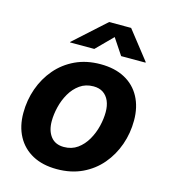

<svg xmlns="http://www.w3.org/2000/svg" viewBox="-114 -851 836 952"><g transform="rotate(15 304.0 -375.0)"><path d="M265.6 10.7Q192.4 10.7 140.6 -17.3Q88.9 -45.4 61.3 -96.4Q33.7 -147.5 33.7 -215.8Q33.7 -281.7 54.9 -341.6Q76.2 -401.4 116 -448Q155.8 -494.6 212.9 -521.5Q270 -548.3 342.3 -548.3Q415 -548.3 466.8 -520.5Q518.6 -492.7 546.1 -441.4Q573.7 -390.1 573.7 -321.3Q573.7 -255.9 552.7 -196.3Q531.7 -136.7 491.9 -89.8Q452.1 -43 395 -16.1Q337.9 10.7 265.6 10.7ZM271 -104.5Q311 -104.5 340.6 -125.7Q370.1 -147 389.4 -180.7Q408.7 -214.4 418 -252.7Q427.2 -291 427.2 -325.2Q427.2 -357.9 416.7 -382.1Q406.2 -406.2 386.2 -419.7Q366.2 -433.1 336.4 -433.1Q296.4 -433.1 266.8 -412.1Q237.3 -391.1 218 -357.7Q198.7 -324.2 189.5 -285.9Q180.2 -247.6 180.2 -212.9Q180.2 -164.1 203.4 -134.3Q226.6 -104.5 271 -104.5ZM291.5 -613.3H166.5L167.5 -616.2L328.1 -761.2H440.9L554.7 -616.2L554.2 -613.3H429.2L374 -696.3Z"/></g></svg>

Font: Inter 17pt
Style: Bold Italic
Weight: 700
Italic angle: -9.3988°
Version: Version 4.001;git-66647c0bb